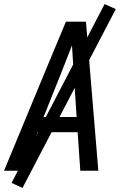

<svg xmlns="http://www.w3.org/2000/svg" viewBox="-21 -842 617 947"><path d="M-1 0H89L164 -190H362L375 0H464L403 -735H304L202 -490ZM194 -265 284 -490Q296 -522 309 -554Q322 -586 334 -618Q336 -586 338 -554Q340 -522 342 -490L357 -265ZM90 85 550 -797 495 -822 36 60Z"/></svg>

Font: Iosevka Sparkle
Style: Italic
Weight: 400
Italic angle: -9°
Designer: Belleve Invis
Foundry: Belleve Invis
Version: Version 4.5.0; ttfautohint (v1.8.3)